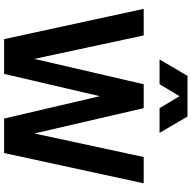

<svg xmlns="http://www.w3.org/2000/svg" viewBox="-19 -942 960 963"><g transform="rotate(90 461.5 -460.0)"><path d="M175.8 0 23.9 -700.2H157.2L274.9 -151.9L401.9 -700.2H522L648.9 -151.9L767.1 -700.2H898.9L747.1 0H574.2L461.9 -480L350.1 0ZM277.8 -779.8 359.9 -919.9H564L646 -779.8H522L461.9 -879.9L401.9 -779.8Z"/></g></svg>

Font: Uncut Sans
Style: Bold
Weight: 700
Designer: Kasper Nordkvist
Foundry: UNCUT.wtf
Version: Version 1.304;Glyphs 3.2 (3246)